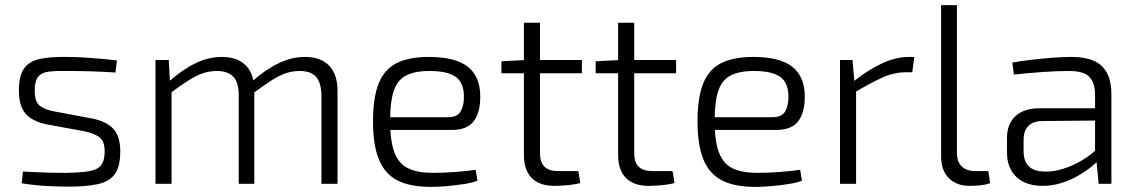

<svg xmlns="http://www.w3.org/2000/svg" viewBox="-20 -720 4453 752"><path d="M240 -497Q271 -497 305.5 -495Q340 -493 374 -490Q408 -487 438 -483L432 -436Q387 -439 340 -440.5Q293 -442 248 -442Q200 -443 171.5 -439.5Q143 -436 129.5 -419.5Q116 -403 116 -365Q116 -322 135 -306.5Q154 -291 191 -284L340 -256Q396 -245 423.5 -216Q451 -187 451 -127Q451 -66 429 -37Q407 -8 362 1.5Q317 11 250 11Q221 11 172.5 9Q124 7 65 -2L70 -48Q97 -47 124 -45.5Q151 -44 179.5 -43.5Q208 -43 239 -43Q296 -44 329 -49.5Q362 -55 376 -73Q390 -91 390 -127Q390 -169 367.5 -184Q345 -199 310 -206L162 -233Q125 -241 101 -256.5Q77 -272 65.5 -298.5Q54 -325 54 -365Q54 -423 74 -451.5Q94 -480 135 -489Q176 -498 240 -497Z M1174 -497Q1236 -497 1269 -463Q1302 -429 1302 -364V0H1239V-347Q1238 -396 1218 -419Q1198 -442 1153 -442Q1124 -442 1097.5 -432.5Q1071 -423 1041 -403.5Q1011 -384 970 -354L966 -400Q1020 -448 1071.5 -472.5Q1123 -497 1174 -497ZM641 -485 646 -393 652 -378V0H589V-485ZM849 -497Q910 -497 943 -463.5Q976 -430 976 -364V0H915V-347Q915 -398 893.5 -420Q872 -442 829 -442Q801 -442 774.5 -433Q748 -424 717.5 -404.5Q687 -385 645 -354L641 -400Q695 -448 746 -472.5Q797 -497 849 -497Z M1659 -497Q1763 -497 1811.5 -459Q1860 -421 1861 -346Q1862 -281 1836 -246Q1810 -211 1749 -211H1468V-261H1735Q1772 -261 1785 -285Q1798 -309 1797 -345Q1796 -397 1764 -419.5Q1732 -442 1662 -442Q1604 -442 1570 -424Q1536 -406 1522 -363.5Q1508 -321 1508 -248Q1508 -167 1525 -122.5Q1542 -78 1579 -60.5Q1616 -43 1676 -43Q1718 -43 1763.5 -46.5Q1809 -50 1843 -55L1850 -12Q1829 -4 1796.5 1Q1764 6 1729.5 9Q1695 12 1668 12Q1586 12 1536.5 -13.5Q1487 -39 1464 -95.5Q1441 -152 1441 -244Q1441 -339 1463.5 -394Q1486 -449 1534 -473Q1582 -497 1659 -497Z M2095 -631V-121Q2095 -84 2112.5 -67Q2130 -50 2166 -50H2245L2253 -3Q2238 1 2218.5 3.5Q2199 6 2181 7Q2163 8 2152 8Q2093 8 2062.5 -23Q2032 -54 2032 -113V-631ZM2259 -485V-433H1944V-480L2039 -485Z M2464 -631V-121Q2464 -84 2481.5 -67Q2499 -50 2535 -50H2614L2622 -3Q2607 1 2587.5 3.5Q2568 6 2550 7Q2532 8 2521 8Q2462 8 2431.5 -23Q2401 -54 2401 -113V-631ZM2628 -485V-433H2313V-480L2408 -485Z M2930 -497Q3034 -497 3082.5 -459Q3131 -421 3132 -346Q3133 -281 3107 -246Q3081 -211 3020 -211H2739V-261H3006Q3043 -261 3056 -285Q3069 -309 3068 -345Q3067 -397 3035 -419.5Q3003 -442 2933 -442Q2875 -442 2841 -424Q2807 -406 2793 -363.5Q2779 -321 2779 -248Q2779 -167 2796 -122.5Q2813 -78 2850 -60.5Q2887 -43 2947 -43Q2989 -43 3034.5 -46.5Q3080 -50 3114 -55L3121 -12Q3100 -4 3067.5 1Q3035 6 3000.5 9Q2966 12 2939 12Q2857 12 2807.5 -13.5Q2758 -39 2735 -95.5Q2712 -152 2712 -244Q2712 -339 2734.5 -394Q2757 -449 2805 -473Q2853 -497 2930 -497Z M3319 -485 3327 -393 3333 -378V0H3270V-485ZM3561 -497 3553 -437H3529Q3482 -437 3436.5 -416.5Q3391 -396 3327 -358L3322 -400Q3378 -445 3433 -471Q3488 -497 3540 -497Z M3728 -700V-121Q3728 -86 3747 -68Q3766 -50 3800 -50H3851L3858 -3Q3850 1 3835.5 3.5Q3821 6 3805 7Q3789 8 3778 8Q3727 8 3696.5 -22Q3666 -52 3666 -108V-700Z M4178 -497Q4228 -497 4262.5 -482.5Q4297 -468 4315 -435.5Q4333 -403 4333 -348V0H4283L4273 -106L4269 -115V-348Q4269 -394 4247.5 -418Q4226 -442 4166 -442Q4122 -442 4064 -438Q4006 -434 3951 -428L3945 -475Q3979 -481 4017 -485.5Q4055 -490 4096 -493.5Q4137 -497 4178 -497ZM4300 -296 4299 -248 4062 -246Q4024 -245 4006.5 -225.5Q3989 -206 3989 -171V-129Q3989 -88 4010 -68Q4031 -48 4074 -48Q4106 -47 4144.5 -59Q4183 -71 4221 -94Q4259 -117 4288 -148V-99Q4276 -84 4253.5 -66Q4231 -48 4201.5 -31Q4172 -14 4136.5 -3Q4101 8 4063 8Q4021 8 3990 -7Q3959 -22 3941.5 -51.5Q3924 -81 3924 -123V-179Q3924 -235 3957.5 -265.5Q3991 -296 4052 -296Z"/></svg>

Font: Exo 2 Light
Style: Regular
Weight: 300
Designer: Natanael Gama
Foundry: Natanael Gama
Version: Version 2.010